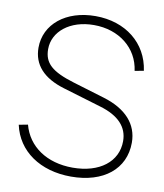

<svg xmlns="http://www.w3.org/2000/svg" viewBox="-84 -804 757 887"><g transform="rotate(10 294.5 -360.0)"><path d="M309 15C461 15 559 -64 559 -188C559 -275 501.5 -338 396 -370L247 -415C141 -447 103 -481 103 -547C103 -629 180 -693 293 -693C411 -693 500 -622 514 -517L556 -525C538 -652 434 -735 293 -735C154 -735 58 -656 58 -546C58 -466 108 -410.5 207 -381L387 -327C474.5 -301 518 -254 518 -188C518 -91 435 -27 309 -27C188 -27 98 -88 72 -187L30 -179C56 -59.5 163.5 15 309 15Z"/></g></svg>

Font: Vela Sans ExtLt
Style: Regular
Weight: 200
Designer: Principal design: Mikhail Sharanda - project Manrope.
Design modification: Ravid Balaliev
Foundry: Mikhail Sharanda
Version: Version 1.001